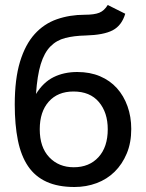

<svg xmlns="http://www.w3.org/2000/svg" viewBox="-20 -740 584 768"><path d="M278 8Q212 8 166 -13Q120 -34 92 -75.5Q64 -117 51.5 -179Q39 -241 39 -322Q39 -424 60 -493Q81 -562 118.5 -603.5Q156 -645 207.5 -663Q259 -681 319 -681Q357 -681 377 -689Q397 -697 411 -720L481 -685Q467 -638 431 -619Q395 -600 322 -598Q276 -597 241 -588Q206 -579 181.5 -554Q157 -529 143 -483.5Q129 -438 124 -364Q153 -411 194.5 -431.5Q236 -452 289 -452Q340 -452 380 -435Q420 -418 447.5 -387.5Q475 -357 490 -315Q505 -273 505 -224Q505 -169 487 -126Q469 -83 438.5 -53Q408 -23 366.5 -7.5Q325 8 278 8ZM275 -71Q337 -71 374 -111.5Q411 -152 411 -223Q411 -290 375.5 -332Q340 -374 274 -374Q211 -374 175 -333.5Q139 -293 139 -223Q139 -151 177 -111Q215 -71 275 -71Z"/></svg>

Font: Tilda Sans Medium
Style: Regular
Weight: 500
Designer: ParaType Ltd
Foundry: ParaType Ltd
Version: Version 1.009